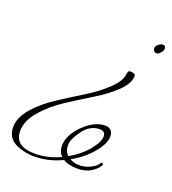

<svg xmlns="http://www.w3.org/2000/svg" viewBox="-157 -401 715 798"><g transform="rotate(20 200.5 -2.0)"><path d="M427 -312Q441 -312 441 -299Q441 -290 432 -279.5Q423 -269 415.5 -269Q408 -269 403.5 -273.5Q399 -278 399 -287Q399 -296 409.5 -304Q420 -312 427 -312ZM327 131Q327 108 302 108Q260 108 230 148Q200 188 200 215.5Q200 243 217 258Q265 231 296 193.5Q327 156 327 131ZM328 -148Q329 -161 338 -161Q362 -161 362 -149Q362 -116 324 -79.5Q286 -43 231.5 -10Q177 23 123 58.5Q69 94 31 138.5Q-7 183 -7 228Q-7 296 82 296Q140 296 194 270Q177 253 177 226Q177 179 224 132.5Q271 86 319 86Q335 86 344 95.5Q353 105 353 122Q353 153 318.5 195Q284 237 230 267Q248 278 271.5 278Q295 278 316 268.5Q337 259 345 250L353 240Q356 236 358 236Q362 236 364 242Q360 254 345 267Q314 294 271.5 294Q229 294 206 279Q146 308 81 308Q53 308 21 298Q-40 280 -40 223Q-40 180 -3 137.5Q34 95 87 60.5Q140 26 193.5 -7Q247 -40 286 -77Q325 -114 328 -148Z"/></g></svg>

Font: Miss Fajardose
Style: Regular
Weight: 400
Version: Version 1.000